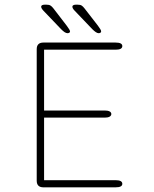

<svg xmlns="http://www.w3.org/2000/svg" viewBox="-20 -801 659 821"><path d="M503 -604Q503 -588.5 474.5 -588.5H168.5V-328.5H427.5Q441.5 -328.5 448.8 -324.5Q456 -320.5 456 -313.5Q456 -306.5 448.8 -302.2Q441.5 -298 427.5 -298H168.5V-30.5H474.5Q503 -30.5 503 -15Q503 0 474.5 0H165.5Q137 0 137 -28.5V-590.5Q137 -619 165.5 -619H474.5Q503 -619 503 -604ZM269.5 -659Q263 -659 256.2 -663.5Q249.5 -668 241 -676.5L165 -756Q160 -761.5 158 -765.5Q156 -769.5 156 -772.5Q156 -777 160.5 -779Q165 -781 171 -781H179Q190 -781 196 -777.2Q202 -773.5 208.5 -765L265 -691.5Q279.5 -672.5 279.5 -666.5Q279.5 -662.5 275.8 -660.8Q272 -659 269.5 -659ZM402.5 -659Q396.5 -659 389.8 -663.5Q383 -668 374.5 -676.5L298.5 -756Q289.5 -765.5 289.5 -772.5Q289.5 -777 294 -779Q298.5 -781 304 -781H312Q323.5 -781 329.2 -777.2Q335 -773.5 341.5 -765L398.5 -691.5Q405.5 -682 409 -676.2Q412.5 -670.5 412.5 -666.5Q412.5 -662.5 408.8 -660.8Q405 -659 402.5 -659Z"/></svg>

Font: Sono ExtraLight Monospace ExtraLight
Style: Regular
Weight: 250
Version: Version 2.112